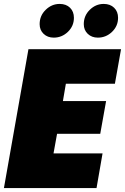

<svg xmlns="http://www.w3.org/2000/svg" viewBox="-20 -959 637 979"><path d="M597.2 -708 565.9 -532.2H315.9L300.8 -443.8H521L491.2 -276.9H271L252.9 -176.8H502.9L472.2 0H0L125 -708ZM253.9 -767.1Q222.7 -767.1 202.4 -786.4Q182.1 -805.7 182.1 -835.9Q182.1 -878.9 212.9 -908.9Q243.7 -939 284.2 -939Q317.4 -939 337.2 -919.4Q356.9 -899.9 356.9 -868.2Q356.9 -826.2 326.2 -796.6Q295.4 -767.1 253.9 -767.1ZM479 -767.1Q447.8 -767.1 427.5 -786.4Q407.2 -805.7 407.2 -835.9Q407.2 -878.9 437.7 -908.9Q468.3 -939 508.8 -939Q542 -939 562 -919.4Q582 -899.9 582 -868.2Q582 -826.2 551.3 -796.6Q520.5 -767.1 479 -767.1Z"/></svg>

Font: SVN-Poppins Black
Style: Italic
Weight: 900
Italic angle: -10°
Designer: Ninad Kale (Devanagari), Jonny Pinhorn (Latin)
Foundry: Indian Type Foundry
Version: Version 3.002 2017